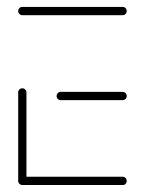

<svg xmlns="http://www.w3.org/2000/svg" viewBox="-20 -539 416 559"><path d="M33 -13V-270Q33 -275.2 36.5 -278.5Q40 -281.9 44.8 -281.9Q50 -281.9 53.5 -278.3Q57 -274.8 57 -270V-13ZM348.9 -12.2Q348.9 -7 345.4 -3.5Q341.9 0 337 -0.4H44.8Q40 -0.4 36.5 -3.9Q33 -7.4 33 -12.2Q33 -17.4 36.5 -20.9Q40 -24.4 44.8 -24.4H337Q341.9 -24.4 345.4 -20.9Q348.9 -17.4 348.9 -12.2ZM144.8 -259.3Q144.8 -264.4 148.3 -268Q151.9 -271.5 156.7 -271.5H337Q341.9 -271.5 345.4 -268Q348.9 -264.4 348.9 -259.3Q348.9 -254.4 345.6 -250.9Q342.2 -247.4 337 -247.4H156.7Q151.9 -247.4 148.3 -250.9Q144.8 -254.4 144.8 -259.3ZM33 -506.7Q33 -511.9 36.5 -515.4Q40 -518.9 44.8 -518.9H337Q341.9 -518.9 345.4 -515.4Q348.9 -511.9 348.9 -506.7Q348.9 -501.9 345.6 -498.3Q342.2 -494.8 337 -494.8H44.8Q40 -494.8 36.5 -498.3Q33 -501.9 33 -506.7Z"/></svg>

Font: 26F Galaxy Sans Thin
Style: Regular
Weight: 100
Designer: C₂₉H₂₅N₃O₅
Version: Version 1.100